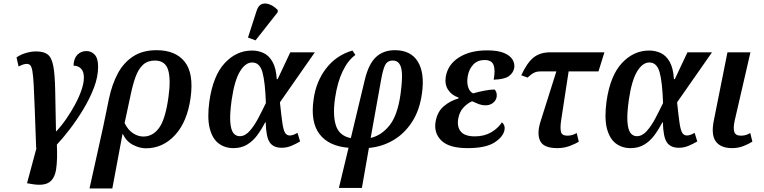

<svg xmlns="http://www.w3.org/2000/svg" viewBox="-20 -834 4355 1094"><path d="M163 215 134 210 188 9H186Q181 -124 178 -211.5Q175 -299 172 -351.5Q169 -404 164.5 -429.5Q160 -455 152 -462.5Q144 -470 132 -470Q114 -470 86 -455L74 -507Q99 -524 129 -532.5Q159 -541 186 -541Q230 -541 252.5 -523Q275 -505 284 -456Q293 -407 294.5 -317.5Q296 -228 299 -86H301Q331 -118 358.5 -158Q386 -198 408.5 -240Q431 -282 444.5 -321.5Q458 -361 458 -392Q458 -427 441 -443.5Q424 -460 399 -460Q400 -500 420.5 -521.5Q441 -543 472 -543Q501 -543 520 -522Q539 -501 539 -453Q539 -396 515 -333.5Q491 -271 454 -210Q417 -149 377 -97Q337 -45 304 -10Q308 75 300 129Q292 183 260.5 204.5Q229 226 163 215Z M601 -272Q618 -353 651 -415Q684 -477 738.5 -512.5Q793 -548 872 -548Q980 -548 1032.5 -482Q1085 -416 1066 -277Q1047 -140 977.5 -64.5Q908 11 811 11Q776 11 738 -8.5Q700 -28 680 -70H678L620 240H490L568 -112ZM797 -56Q851 -56 887 -106Q923 -156 940 -282Q954 -382 938 -435.5Q922 -489 862 -489Q821 -489 795 -465Q769 -441 753 -397.5Q737 -354 725 -296L690 -133Q708 -95 737 -75.5Q766 -56 797 -56Z M1310 10Q1261 10 1225.5 -17Q1190 -44 1175 -102.5Q1160 -161 1173 -257Q1194 -403 1260.5 -474.5Q1327 -546 1416 -546Q1452 -546 1482.5 -531.5Q1513 -517 1533 -481.5Q1553 -446 1557 -383H1562L1634 -536H1774L1575 -251Q1583 -174 1589 -133Q1595 -92 1604.5 -77Q1614 -62 1631 -62Q1641 -62 1652 -66Q1663 -70 1675 -77L1690 -28Q1670 -16 1642.5 -4Q1615 8 1585 8Q1538 8 1517 -22.5Q1496 -53 1494 -137H1491Q1470 -96 1445 -62.5Q1420 -29 1387 -9.5Q1354 10 1310 10ZM1346 -58Q1376 -58 1402 -87Q1428 -116 1451 -159.5Q1474 -203 1495 -247Q1491 -366 1475.5 -422Q1460 -478 1417 -478Q1378 -478 1347 -426.5Q1316 -375 1300 -265Q1289 -186 1292 -141Q1295 -96 1309 -77Q1323 -58 1346 -58ZM1436 -604 1393 -620 1443 -775Q1453 -805 1474 -811.5Q1495 -818 1519.5 -807.5Q1544 -797 1563 -776L1562 -764Z M1911 237 1966 8Q1853 -1 1800.5 -70Q1748 -139 1767 -269Q1781 -370 1838.5 -444.5Q1896 -519 1988 -546L2005 -521Q1962 -490 1932 -427Q1902 -364 1889 -274Q1875 -178 1894 -119Q1913 -60 1979 -47L2059 -381Q2081 -471 2123 -509.5Q2165 -548 2230 -548Q2321 -548 2361 -482.5Q2401 -417 2384 -300Q2371 -206 2328 -139.5Q2285 -73 2221.5 -35.5Q2158 2 2082 9L2042 237ZM2150 -371 2092 -48Q2153 -62 2199 -119Q2245 -176 2262 -296Q2277 -403 2266 -446Q2255 -489 2219 -489Q2187 -489 2174 -462.5Q2161 -436 2150 -371Z M2644 10Q2539 10 2495 -33Q2451 -76 2462 -141Q2472 -198 2509 -229Q2546 -260 2592 -273L2593 -278Q2554 -291 2533.5 -322Q2513 -353 2520 -397Q2532 -467 2595.5 -507Q2659 -547 2755 -547Q2816 -547 2851 -532.5Q2886 -518 2900 -495Q2914 -472 2910 -447Q2905 -419 2880 -400.5Q2855 -382 2793 -380Q2803 -434 2792.5 -463Q2782 -492 2741 -492Q2701 -492 2676.5 -466Q2652 -440 2645 -399Q2639 -362 2648 -336Q2657 -310 2676 -302Q2707 -311 2741 -317.5Q2775 -324 2798 -324Q2813 -310 2810 -282Q2806 -260 2787.5 -246.5Q2769 -233 2744 -234Q2726 -234 2707.5 -241Q2689 -248 2670 -257Q2644 -246 2621 -221.5Q2598 -197 2591 -158Q2583 -112 2605.5 -84.5Q2628 -57 2686 -57Q2739 -57 2778.5 -80Q2818 -103 2840 -137Q2848 -131 2852.5 -120Q2857 -109 2855 -95Q2848 -55 2798 -22.5Q2748 10 2644 10Z M3156 10Q3077 10 3057.5 -31.5Q3038 -73 3060 -142L3150 -427H3058Q3039 -427 3024 -420Q3009 -413 2986 -392L2950 -405Q2984 -478 3021 -507Q3058 -536 3116 -536H3424L3390 -427H3220L3177 -146Q3171 -104 3176.5 -82.5Q3182 -61 3212 -61Q3227 -61 3239.5 -64.5Q3252 -68 3266 -76L3278 -27Q3258 -14 3225.5 -2Q3193 10 3156 10Z M3573 10Q3524 10 3488.5 -17Q3453 -44 3438 -102.5Q3423 -161 3436 -257Q3457 -403 3523.5 -474.5Q3590 -546 3679 -546Q3715 -546 3745.5 -531.5Q3776 -517 3796 -481.5Q3816 -446 3820 -383H3825L3897 -536H4037L3838 -251Q3846 -174 3852 -133Q3858 -92 3867.5 -77Q3877 -62 3894 -62Q3904 -62 3915 -66Q3926 -70 3938 -77L3953 -28Q3933 -16 3905.5 -4Q3878 8 3848 8Q3801 8 3780 -22.5Q3759 -53 3757 -137H3754Q3733 -96 3708 -62.5Q3683 -29 3650 -9.5Q3617 10 3573 10ZM3609 -58Q3639 -58 3665 -87Q3691 -116 3714 -159.5Q3737 -203 3758 -247Q3754 -366 3738.5 -422Q3723 -478 3680 -478Q3641 -478 3610 -426.5Q3579 -375 3563 -265Q3552 -186 3555 -141Q3558 -96 3572 -77Q3586 -58 3609 -58Z M4152 10Q4087 10 4059 -27.5Q4031 -65 4047 -146L4125 -536H4256L4166 -146Q4157 -104 4164 -82.5Q4171 -61 4201 -61Q4217 -61 4229 -64.5Q4241 -68 4255 -76L4267 -27Q4247 -14 4216.5 -2Q4186 10 4152 10Z"/></svg>

Font: Noto Serif SemiCondensed SemiBold
Style: Italic
Weight: 600
Width: 4
Italic angle: -12°
Designer: Monotype Design Team
Foundry: Monotype Imaging Inc.
Version: Version 2.014; ttfautohint (v1.8.4.7-5d5b)